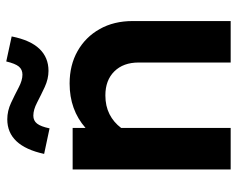

<svg xmlns="http://www.w3.org/2000/svg" viewBox="-94 -686 780 633"><g transform="rotate(-90 296.5 -370.0)"><path d="M53.7 0V-521H190.7V-478.5Q250.4 -531 337.2 -531Q397.8 -531 444.2 -504.7Q490.5 -478.5 516.8 -431.7Q543.1 -384.9 543.1 -323.4V0H406.4V-303.4Q406.4 -354 377.2 -383.5Q348 -413.1 297.9 -413.1Q262.9 -413.1 236.1 -399.5Q209.4 -386 190.7 -361.1V0ZM189.3 -597.1 105.1 -615Q131.4 -736.5 219.2 -736.5Q246.9 -736.5 273.5 -724Q300 -711.6 323.7 -699.1Q347.5 -686.5 366.3 -686.5Q383.3 -686.5 393.1 -698.4Q402.9 -710.3 409.9 -739.9L492.4 -722Q480.2 -660.6 451.6 -630.6Q422.9 -600.6 379 -600.6Q352.3 -600.6 325.4 -613.1Q298.5 -625.7 274.6 -638.1Q250.8 -650.6 231.2 -650.6Q214.6 -650.6 205 -638.3Q195.3 -626 189.3 -597.1Z"/></g></svg>

Font: Red Hat Display VF
Style: Regular
Weight: 300
Designer: Pentagram, MCKL
Foundry: Pentagram, MCKL
Version: Version 1.023